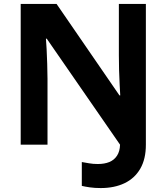

<svg xmlns="http://www.w3.org/2000/svg" viewBox="-20 -734 845 974"><path d="M491 220Q460 220 436 216.5Q412 213 395 209V88Q413 91 432.5 94.5Q452 98 476 98Q510 98 534.5 88Q559 78 573.5 56Q588 34 589 0L217 -538H213Q215 -519 216.5 -484.5Q218 -450 219.5 -410.5Q221 -371 221 -334V0H85V-714H267L586 -250H590Q589 -270 587 -304.5Q585 -339 584 -379Q583 -419 583 -454V-714H720V0Q720 73 691.5 122Q663 171 611.5 195.5Q560 220 491 220Z"/></svg>

Font: Noto Sans Lao
Style: Bold
Weight: 700
Designer: Monotype Design Team
Foundry: Monotype Imaging Inc.
Version: Version 2.003